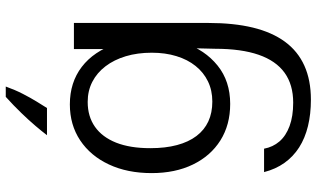

<svg xmlns="http://www.w3.org/2000/svg" viewBox="-226 -536 1046 633"><g transform="rotate(-90 296.5 -220.0)"><path d="M283.8 282.5Q236.4 282.5 196.6 272.8Q156.9 263.1 126.5 243.7Q96.1 224.2 75.5 195.3Q54.9 166.4 45.1 128.1H122.3Q127.7 157.2 146.1 178.7Q164.6 200.2 196.7 212.1Q228.8 224.1 274 224.1Q333.3 224.1 372.7 195.7Q412.1 167.3 431.9 110.2Q451.7 53.2 451.7 -32.8L454.8 -160.8L471.1 -135.7Q447.8 -66.7 396.4 -25.2Q345 16.4 269.8 16.4Q201 16.4 149.7 -15.8Q98.4 -48.1 70.1 -106.5Q41.8 -164.8 41.8 -242.7Q41.8 -322.6 70.3 -383.4Q98.7 -444.2 149.8 -478.2Q200.9 -512.2 268.3 -512.2Q340.6 -512.2 392 -472.9Q443.3 -433.7 468.5 -359.7L450.8 -334.2V-498.8H536.8V-54.9Q536.8 28.3 521.5 91.4Q506.1 154.4 474.9 197Q443.6 239.5 395.9 261Q348.3 282.5 283.8 282.5ZM277.7 -42.5Q314.5 -42.5 344.2 -56.9Q373.9 -71.3 395 -97.7Q416.2 -124.1 427.4 -160.8Q438.7 -197.4 438.7 -242Q438.7 -289.2 427.1 -327.8Q415.5 -366.4 394 -394.6Q372.5 -422.8 342.8 -438.1Q313.1 -453.4 276.5 -453.4Q228.7 -453.4 194.6 -429.5Q160.5 -405.6 142.2 -359.7Q124 -313.8 124 -247Q124 -197.1 134.2 -159Q144.4 -120.8 164.1 -94.8Q183.8 -68.8 212.3 -55.6Q240.7 -42.5 277.7 -42.5ZM293.2 -723.5Q264.5 -697.6 240.1 -672.3Q215.7 -647.1 197.2 -625.2Q178.6 -603.3 166.8 -587.6H256.4Q265.5 -601.6 277.7 -621.8Q290 -641.9 303.1 -667.3Q316.2 -692.7 327.2 -723.5Z"/></g></svg>

Font: Russolo 10pt ExtraLight
Style: Regular
Weight: 200
Designer: Micah Stupak-Hahn
Version: Version 1.000